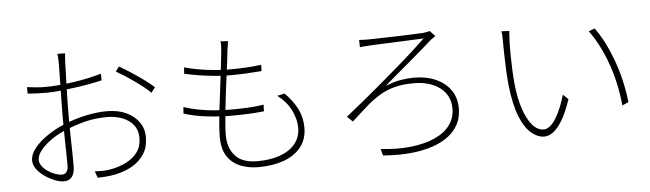

<svg xmlns="http://www.w3.org/2000/svg" viewBox="-50 -982 4100 1211"><g transform="rotate(-5 2000.0 -377.0)"><path d="M390 -788Q389 -780 388.5 -771.5Q388 -763 387.5 -753.5Q387 -744 386 -733Q386 -717 384.5 -677.5Q383 -638 381.5 -586.5Q380 -535 379 -483Q378 -431 378 -388Q378 -351 378.5 -307.5Q379 -264 380 -221Q381 -178 381.5 -141Q382 -104 382 -79Q382 -45 373.5 -24Q365 -3 349.5 6.5Q334 16 311 16Q287 16 255.5 3.5Q224 -9 194 -29.5Q164 -50 144 -76.5Q124 -103 124 -131Q124 -172 157 -212Q190 -252 242 -286.5Q294 -321 349 -343Q417 -371 488 -386Q559 -401 620 -401Q691 -401 742.5 -377Q794 -353 823 -311.5Q852 -270 852 -217Q852 -156 825 -112.5Q798 -69 751.5 -41Q705 -13 644 0Q612 7 581 9.5Q550 12 527 12L512 -29Q536 -28 566 -28.5Q596 -29 626 -36Q673 -46 715 -67.5Q757 -89 784 -125.5Q811 -162 811 -216Q811 -265 784.5 -298Q758 -331 714 -347.5Q670 -364 620 -364Q551 -364 489 -350Q427 -336 358 -307Q307 -288 263 -257.5Q219 -227 192.5 -194.5Q166 -162 166 -132Q166 -111 180.5 -92Q195 -73 216.5 -58.5Q238 -44 262 -35.5Q286 -27 304 -27Q324 -27 334 -42Q344 -57 344 -80Q344 -112 343 -164Q342 -216 341 -275Q340 -334 340 -385Q340 -429 341 -482.5Q342 -536 343 -588Q344 -640 344.5 -679Q345 -718 345 -731Q345 -741 344.5 -751Q344 -761 343.5 -771Q343 -781 341 -788ZM721 -675Q755 -656 796.5 -629Q838 -602 876 -574Q914 -546 936 -525L911 -492Q893 -511 866.5 -532Q840 -553 811 -573.5Q782 -594 753 -612.5Q724 -631 699 -645ZM132 -596Q171 -591 197 -589Q223 -587 251 -587Q287 -587 332.5 -591Q378 -595 426.5 -602Q475 -609 521 -619Q567 -629 604 -640L605 -598Q569 -589 522 -580.5Q475 -572 425.5 -565.5Q376 -559 331 -554.5Q286 -550 252 -550Q215 -550 186.5 -551.5Q158 -553 133 -555Z M1421 -774Q1418 -760 1416.5 -747Q1415 -734 1412 -719Q1409 -686 1403.5 -642Q1398 -598 1391 -547.5Q1384 -497 1378 -445Q1372 -393 1366.5 -343.5Q1361 -294 1358 -253Q1355 -212 1355 -183Q1355 -103 1400 -53.5Q1445 -4 1540 -4Q1621 -4 1683 -26Q1745 -48 1779.5 -90.5Q1814 -133 1814 -192Q1814 -243 1787.5 -300Q1761 -357 1700 -404L1747 -414Q1799 -362 1826 -308Q1853 -254 1853 -189Q1853 -116 1813 -66Q1773 -16 1703 9Q1633 34 1542 34Q1483 34 1431 14Q1379 -6 1347.5 -52.5Q1316 -99 1316 -179Q1316 -212 1320.5 -264Q1325 -316 1332.5 -377.5Q1340 -439 1348 -503Q1356 -567 1362.5 -623.5Q1369 -680 1373 -721Q1375 -740 1375 -753.5Q1375 -767 1373 -778ZM1130 -634Q1171 -622 1220.5 -613.5Q1270 -605 1319 -600.5Q1368 -596 1407 -596Q1464 -596 1515.5 -598.5Q1567 -601 1616 -608L1615 -568Q1564 -564 1515.5 -561.5Q1467 -559 1408 -559Q1369 -559 1319.5 -563.5Q1270 -568 1219.5 -576Q1169 -584 1127 -594ZM1104 -385Q1148 -370 1199 -360.5Q1250 -351 1301 -347Q1352 -343 1394 -343Q1450 -343 1502 -345Q1554 -347 1609 -356L1608 -314Q1552 -308 1501.5 -306Q1451 -304 1397 -304Q1330 -304 1249.5 -313Q1169 -322 1101 -344Z M2245 -710Q2259 -709 2273.5 -708.5Q2288 -708 2305 -708Q2321 -708 2355 -709Q2389 -710 2432 -711Q2475 -712 2518.5 -713.5Q2562 -715 2597.5 -716.5Q2633 -718 2651 -719Q2660 -720 2672.5 -722Q2685 -724 2694 -727L2726 -692Q2720 -688 2708.5 -680.5Q2697 -673 2692 -668Q2659 -639 2619 -604Q2579 -569 2536.5 -533.5Q2494 -498 2455 -465Q2416 -432 2386 -406Q2440 -428 2484.5 -435.5Q2529 -443 2568 -443Q2647 -443 2707 -416Q2767 -389 2800.5 -340.5Q2834 -292 2834 -226Q2834 -133 2771.5 -72Q2709 -11 2596 15Q2483 41 2332 29L2320 -13Q2424 -1 2511 -10.5Q2598 -20 2661.5 -48Q2725 -76 2759.5 -122Q2794 -168 2794 -227Q2794 -310 2731 -359Q2668 -408 2563 -408Q2494 -408 2441.5 -394Q2389 -380 2345 -353Q2301 -326 2257.5 -288Q2214 -250 2161 -201L2126 -234Q2173 -271 2231.5 -319Q2290 -367 2352 -419.5Q2414 -472 2472 -522Q2530 -572 2576.5 -614.5Q2623 -657 2651 -684Q2630 -683 2594.5 -681.5Q2559 -680 2515.5 -678Q2472 -676 2430 -674.5Q2388 -673 2355 -671.5Q2322 -670 2307 -669Q2292 -668 2276 -667Q2260 -666 2246 -664Z M3194 -684Q3193 -677 3192 -663.5Q3191 -650 3190.5 -635Q3190 -620 3189 -607Q3188 -577 3188.5 -534.5Q3189 -492 3191 -444Q3193 -396 3197 -351Q3206 -259 3229 -190Q3252 -121 3284.5 -83.5Q3317 -46 3356 -46Q3376 -46 3395.5 -61.5Q3415 -77 3433 -106Q3451 -135 3467 -173Q3483 -211 3495 -254L3528 -223Q3500 -140 3471 -92Q3442 -44 3413.5 -22.5Q3385 -1 3355 -1Q3315 -1 3274.5 -34.5Q3234 -68 3203.5 -143Q3173 -218 3159 -344Q3155 -386 3152.5 -436.5Q3150 -487 3149 -533.5Q3148 -580 3148 -607Q3148 -622 3147.5 -647.5Q3147 -673 3143 -686ZM3731 -653Q3757 -618 3780 -575.5Q3803 -533 3823 -485Q3843 -437 3859 -385.5Q3875 -334 3886 -280Q3897 -226 3903 -171L3863 -154Q3856 -228 3840.5 -297Q3825 -366 3802.5 -427.5Q3780 -489 3752 -542.5Q3724 -596 3693 -638Z"/></g></svg>

Font: Noto Sans JP ExtraLight
Style: Regular
Weight: 250
Designer: Ryoko NISHIZUKA  (kana, bopomofo & ideographs); Paul D. Hunt (Latin, Greek & Cyrillic); Sandoll Communications , Soo-you
Foundry: Adobe
Version: Version 2.004-H2;hotconv 1.0.118;makeotfexe 2.5.65603